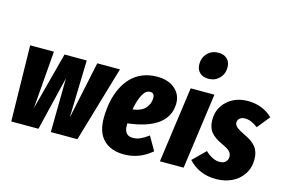

<svg xmlns="http://www.w3.org/2000/svg" viewBox="-103 -1052 1947 1305"><g transform="rotate(15 871.0 -399.0)"><path d="M670.9 -533.2 514.2 0H327.1L332 -379.9L240.2 0H48.8L39.1 -533.2H206.1L173.8 -127.9L280.8 -533.2H437L425.8 -127.9L511.2 -533.2Z M928.7 -550.8Q1009.3 -550.8 1055.7 -509.8Q1102.1 -468.8 1100.6 -403.8Q1094.7 -225.1 814 -191.9V-178.2Q814 -106 875 -106Q901.4 -106 926.3 -116.9Q951.2 -127.9 983.9 -151.9L1039.6 -55.2Q952.6 18.1 847.7 18.1Q752.9 19 700.4 -34.2Q647.9 -87.4 649.9 -192.9Q650.9 -252 661.9 -304.7Q672.9 -357.4 695.3 -402.6Q717.8 -447.8 750 -480.7Q782.2 -513.7 827.9 -532.2Q873.5 -550.8 928.7 -550.8ZM823.7 -293Q855 -295.9 878.4 -307.1Q901.9 -318.4 914.8 -334.2Q927.7 -350.1 933.8 -367.7Q939.9 -385.3 939.9 -403.8Q939.9 -439 909.7 -439Q877.9 -439 856.4 -397.7Q835 -356.4 823.7 -293Z M1267.6 -627Q1227.1 -627 1204.8 -649.2Q1182.6 -671.4 1182.6 -708Q1182.6 -754.9 1213.1 -785.4Q1243.7 -815.9 1288.6 -815.9Q1329.1 -815.9 1351.3 -793.7Q1373.5 -771.5 1373.5 -734.9Q1373.5 -688 1343 -657.5Q1312.5 -627 1267.6 -627ZM1335.4 -533.2 1261.7 0H1094.7L1168.5 -533.2Z M1569.3 -550.8Q1621.1 -550.8 1666 -532.7Q1710.9 -514.6 1741.7 -482.9L1670.4 -394Q1621.6 -431.2 1579.6 -431.2Q1556.6 -431.2 1542.5 -419.4Q1528.3 -407.7 1528.3 -389.2Q1528.3 -372.1 1545.2 -357.7Q1562 -343.3 1608.4 -320.8Q1660.6 -296.9 1686.5 -263.9Q1712.4 -231 1712.4 -176.8Q1712.4 -118.2 1682.1 -73Q1651.9 -27.8 1602.1 -4.9Q1552.2 18.1 1491.7 18.1Q1374 18.1 1298.3 -64L1385.7 -149.9Q1438 -101.1 1486.3 -101.1Q1513.7 -101.1 1528.6 -115.2Q1543.5 -129.4 1543.5 -151.9Q1543.5 -174.3 1527.6 -189.9Q1511.7 -205.6 1469.7 -224.1Q1415 -249.5 1390.4 -281Q1365.7 -312.5 1365.7 -366.2Q1365.7 -445.8 1423.1 -498.3Q1480.5 -550.8 1569.3 -550.8Z"/></g></svg>

Font: Fira Sans Compressed ExtraBold
Style: Italic
Weight: 800
Width: 3
Italic angle: -8°
Designer: Carrois Corporate & Edenspiekermann AG
Foundry: Carrois Corporate GbR & Edenspiekermann AG
Version: Version 4.203;PS 004.203;hotconv 1.0.88;makeotf.lib2.5.64775